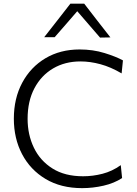

<svg xmlns="http://www.w3.org/2000/svg" viewBox="-20 -988 726 1019"><path d="M416 10.5Q303.5 10.5 222.2 -38Q141 -86.5 97.2 -169.8Q53.5 -253 53.5 -358Q53.5 -466 98 -549Q142.5 -632 221.2 -678.8Q300 -725.5 402.5 -725.5Q473.5 -725.5 534.8 -706.5Q596 -687.5 632.5 -667.5L625.5 -598.5Q567.5 -632.5 513 -647.2Q458.5 -662 407 -662Q325 -662 261.8 -624.8Q198.5 -587.5 162.5 -519.2Q126.5 -451 126.5 -357.5Q126.5 -273.5 159.8 -204.2Q193 -135 258.5 -93.8Q324 -52.5 421 -52.5Q473 -52.5 524.2 -65.8Q575.5 -79 621 -111.5L628 -43Q586 -15.5 529.5 -2.5Q473 10.5 416 10.5ZM511 -788.5Q480.5 -824 450.5 -858.5Q420.5 -893 390 -928.5Q359.5 -893.5 330 -859.2Q300.5 -825 270 -790.5H214.5Q249 -834.5 283.8 -879Q318.5 -923.5 353.5 -968.5H427Q461.5 -923.5 496.2 -878.8Q531 -834 566 -789.5Z"/></svg>

Font: Commissioner Light
Style: Regular
Weight: 300
Designer: Kostas Bartsokas
Foundry: Kostas Bartsokas
Version: Version 1.000; ttfautohint (v1.8.3)